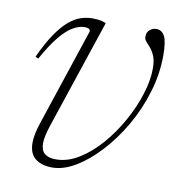

<svg xmlns="http://www.w3.org/2000/svg" viewBox="-61 -521 557 587"><g transform="rotate(10 217.5 -228.0)"><path d="M413.5 -387.5Q413.5 -330.5 396.2 -273.2Q379 -216 349.8 -165.5Q320.5 -115 284.2 -75.8Q248 -36.5 210.2 -14Q172.5 8.5 138 8.5Q105.5 8.5 85.8 -6.8Q66 -22 66 -56Q66 -81.5 78.5 -118.5L179 -420.5Q179.5 -426.5 175 -429Q170.5 -431.5 161.5 -431.5Q145 -431.5 125.8 -420.5Q106.5 -409.5 85 -383.2Q63.5 -357 38.5 -312L29.5 -316.5Q50 -361 69.2 -389.2Q88.5 -417.5 107 -433.5Q125.5 -449.5 143.8 -455.8Q162 -462 181 -462Q189 -462 197 -461.2Q205 -460.5 212 -458.5Q219 -456.5 223 -454.5L109 -113.5Q103.5 -96.5 100.8 -83.2Q98 -70 98 -60Q98 -38 109.8 -28Q121.5 -18 144.5 -18Q181 -18 216.2 -39.8Q251.5 -61.5 282.8 -97.5Q314 -133.5 338 -176.8Q362 -220 375.5 -263.5Q389 -307 389 -342.5Q389 -366.5 383 -381Q377 -395.5 369.2 -404.5Q361.5 -413.5 355.5 -420.2Q349.5 -427 349.5 -435Q349.5 -449 358.5 -456.5Q367.5 -464 379 -464Q396 -464 404.8 -447.2Q413.5 -430.5 413.5 -387.5Z"/></g></svg>

Font: Newsreader 36pt ExtraLight
Style: Italic
Weight: 250
Italic angle: -17°
Designer: Hugues Gentile
Foundry: Production Type
Version: Version 1.003